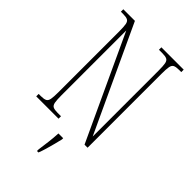

<svg xmlns="http://www.w3.org/2000/svg" viewBox="-277 -803 1113 1113"><g transform="rotate(45 279.5 -246.5)"><path d="M36 0V-20H54Q79 -20 91 -26Q103 -32 106.5 -51Q110 -70 110 -108V-606Q110 -645 106.5 -663.5Q103 -682 91 -688Q79 -694 54 -694H36V-714H131L432 -67V-606Q432 -645 428.5 -663.5Q425 -682 413 -688Q401 -694 376 -694H348V-714H531V-694H513Q488 -694 476 -688Q464 -682 460.5 -663.5Q457 -645 457 -606V0H432L135 -639V-108Q135 -70 138.5 -51Q142 -32 154 -26Q166 -20 191 -20H219V0ZM263 208Q268 171 272.5 136Q277 101 279 61H318V71Q313 92 306 119.5Q299 147 291 174Q283 201 275 221H263Z"/></g></svg>

Font: Noto Serif Khmer ExtraCondensed Thin
Style: Regular
Weight: 100
Width: 2
Designer: Danh Hong and the Monotype Design Team
Foundry: Monotype Imaging Inc.
Version: Version 2.004; ttfautohint (v1.8.4.7-5d5b)